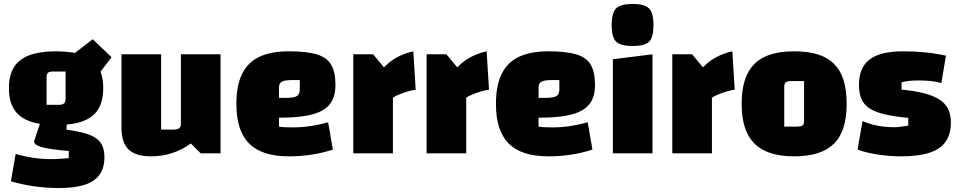

<svg xmlns="http://www.w3.org/2000/svg" viewBox="-20 -774 4844 969"><path d="M262 -143Q180 -143 127.5 -163Q75 -183 50 -224Q25 -265 25 -329Q25 -393 50 -434Q75 -475 127.5 -495Q180 -515 262 -515Q346 -515 398.5 -495.5Q451 -476 476 -435Q501 -394 501 -329Q501 -264 476 -223Q451 -182 398.5 -162.5Q346 -143 262 -143ZM215 -245H277Q296 -245 303.5 -252.5Q311 -260 311 -277V-413H247Q229 -413 222 -406.5Q215 -400 215 -381ZM507 20Q507 73 482.5 107.5Q458 142 407.5 158.5Q357 175 277 175Q215 175 154.5 166.5Q94 158 35 141L59 3Q104 16 148.5 22.5Q193 29 237 29Q261 29 283 27.5Q305 26 327 24V-12Q233 -20 192.5 -31Q152 -42 152 -61L189 -172L319 -170L315 -120Q371 -112 408 -101.5Q445 -91 466.5 -75Q488 -59 497.5 -36Q507 -13 507 20ZM449 -362 348 -499 448 -576 543 -485Z M1093 -500V0H993L943 -50Q900 -18 849 -1.5Q798 15 743 15Q665 15 629 -19.5Q593 -54 593 -130V-500H793V-120H854Q875 -120 884 -126.5Q893 -133 893 -148V-500Z M1438 15Q1370 15 1320 -1Q1270 -17 1237.5 -49.5Q1205 -82 1189 -132Q1173 -182 1173 -250Q1173 -342 1201.5 -400.5Q1230 -459 1288.5 -487Q1347 -515 1438 -515Q1528 -515 1579 -499.5Q1630 -484 1651.5 -447Q1673 -410 1673 -345Q1673 -300 1657.5 -268.5Q1642 -237 1608.5 -217.5Q1575 -198 1520.5 -189Q1466 -180 1388 -180H1358V-280H1424Q1463 -280 1478 -289Q1493 -298 1493 -322V-370H1457Q1418 -370 1403 -362Q1388 -354 1388 -332V-135Q1409 -131 1458 -131Q1501 -131 1545.5 -137.5Q1590 -144 1636 -157L1660 -19Q1608 -2 1552.5 6.5Q1497 15 1438 15Z M1863 -500 1918 -434Q1947 -465 1984 -485Q2021 -505 2066 -515L2078 -321Q2063 -320 2039.5 -313Q2016 -306 1995 -297.5Q1974 -289 1963 -281V0H1763V-500Z M2233 -500 2288 -434Q2317 -465 2354 -485Q2391 -505 2436 -515L2448 -321Q2433 -320 2409.5 -313Q2386 -306 2365 -297.5Q2344 -289 2333 -281V0H2133V-500Z M2748 15Q2680 15 2630 -1Q2580 -17 2547.5 -49.5Q2515 -82 2499 -132Q2483 -182 2483 -250Q2483 -342 2511.5 -400.5Q2540 -459 2598.5 -487Q2657 -515 2748 -515Q2838 -515 2889 -499.5Q2940 -484 2961.5 -447Q2983 -410 2983 -345Q2983 -300 2967.5 -268.5Q2952 -237 2918.5 -217.5Q2885 -198 2830.5 -189Q2776 -180 2698 -180H2668V-280H2734Q2773 -280 2788 -289Q2803 -298 2803 -322V-370H2767Q2728 -370 2713 -362Q2698 -354 2698 -332V-135Q2719 -131 2768 -131Q2811 -131 2855.5 -137.5Q2900 -144 2946 -157L2970 -19Q2918 -2 2862.5 6.5Q2807 15 2748 15Z M3073 -475 3273 -500V0H3073ZM3173 -542Q3112 -542 3089.5 -564Q3067 -586 3067 -647Q3067 -709 3089.5 -731.5Q3112 -754 3173 -754Q3233 -754 3255.5 -731.5Q3278 -709 3278 -647Q3278 -586 3256.5 -564Q3235 -542 3173 -542Z M3473 -500 3528 -434Q3557 -465 3594 -485Q3631 -505 3676 -515L3688 -321Q3673 -320 3649.5 -313Q3626 -306 3605 -297.5Q3584 -289 3573 -281V0H3373V-500Z M3988 15Q3920 15 3870 -1Q3820 -17 3787.5 -49.5Q3755 -82 3739 -132Q3723 -182 3723 -250Q3723 -319 3739 -369Q3755 -419 3787.5 -451.5Q3820 -484 3870 -499.5Q3920 -515 3988 -515Q4057 -515 4107 -499.5Q4157 -484 4189.5 -451.5Q4222 -419 4237.5 -369Q4253 -319 4253 -250Q4253 -182 4237.5 -132Q4222 -82 4189.5 -49.5Q4157 -17 4107 -1Q4057 15 3988 15ZM3938 -135H3999Q4022 -135 4030 -141Q4038 -147 4038 -163V-365H3977Q3955 -365 3946.5 -359Q3938 -353 3938 -337Z M4315 -346Q4315 -433 4369 -474Q4423 -515 4538 -515Q4595 -515 4650.5 -509.5Q4706 -504 4754 -493L4731 -355Q4706 -362 4677.5 -365Q4649 -368 4614 -368Q4591 -368 4567.5 -365.5Q4544 -363 4530 -358V-322Q4599 -315 4646.5 -302.5Q4694 -290 4723 -270.5Q4752 -251 4765.5 -223Q4779 -195 4779 -156Q4779 -97 4752.5 -59Q4726 -21 4670.5 -3Q4615 15 4527 15Q4469 15 4410.5 6Q4352 -3 4308 -19L4333 -163Q4404 -132 4493 -132Q4506 -132 4524 -134Q4542 -136 4564 -140V-179Q4491 -186 4443 -197.5Q4395 -209 4367 -228Q4339 -247 4327 -275.5Q4315 -304 4315 -346Z"/></svg>

Font: Changa ExtraBold
Style: Regular
Weight: 800
Designer: Eduardo Rodriguez Tunni
Foundry: Eduardo Rodriguez Tunni
Version: Version 3.002; ttfautohint (v1.8.2)